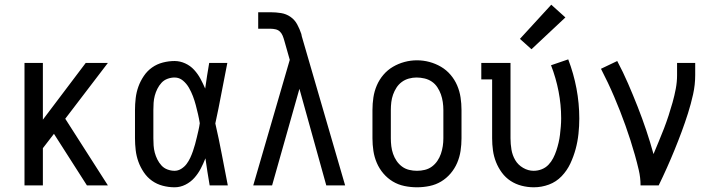

<svg xmlns="http://www.w3.org/2000/svg" viewBox="-20 -787 3040 815"><path d="M84 0V-520H162V-279L344 -520H438L257 -283L438 0H349L209 -219L162 -158V0Z M721 8Q696 8 671 1.5Q646 -5 625.5 -19.5Q605 -34 590.5 -55.5Q576 -77 567.5 -100.5Q559 -124 556 -149.5Q553 -175 553 -200V-320Q553 -345 556 -370.5Q559 -396 567.5 -419.5Q576 -443 590.5 -464.5Q605 -486 625.5 -500.5Q646 -515 671 -521.5Q696 -528 721 -528Q744 -528 766 -518Q788 -508 804 -490.5Q820 -473 831 -452.5Q842 -432 851 -411Q855 -438 859 -465.5Q863 -493 868 -520H945Q932 -456 920 -391.5Q908 -327 894 -263Q909 -198 921.5 -132Q934 -66 947 0H870Q865 -29 860.5 -57.5Q856 -86 852 -115Q843 -92 832 -71Q821 -50 805 -32Q789 -14 767 -3Q745 8 721 8ZM721 -62Q736 -62 749.5 -70.5Q763 -79 772 -91Q781 -103 787.5 -117Q794 -131 799 -145.5Q804 -160 808 -174.5Q812 -189 815.5 -204Q819 -219 822.5 -234Q826 -249 828 -264Q825 -283 820.5 -302.5Q816 -322 811 -341Q806 -360 799 -378.5Q792 -397 782 -414.5Q772 -432 756.5 -445Q741 -458 721 -458Q706 -458 691 -452.5Q676 -447 665.5 -435.5Q655 -424 648 -410Q641 -396 637 -381Q633 -366 632 -350.5Q631 -335 631 -320V-200Q631 -185 632 -169.5Q633 -154 637 -139Q641 -124 648 -110Q655 -96 665.5 -84.5Q676 -73 691 -67.5Q706 -62 721 -62Z M1055 0 1210 -533 1187 -614Q1184 -625 1180 -635Q1176 -645 1168.5 -652.5Q1161 -660 1150 -662.5Q1139 -665 1129 -665H1076V-735H1129Q1151 -735 1173 -731.5Q1195 -728 1213 -715.5Q1231 -703 1241.5 -683.5Q1252 -664 1259 -643Q1259 -640 1260 -638Q1261 -636 1261 -633L1445 0H1365L1251 -410L1135 0Z M1750 8Q1723 8 1696.5 2.5Q1670 -3 1647.5 -16.5Q1625 -30 1607.5 -50.5Q1590 -71 1579.5 -95.5Q1569 -120 1565 -146.5Q1561 -173 1561 -200V-320Q1561 -347 1565 -373.5Q1569 -400 1579.5 -424.5Q1590 -449 1607.5 -469.5Q1625 -490 1648 -503.5Q1671 -517 1697 -524Q1723 -531 1750 -531Q1777 -531 1803 -524Q1829 -517 1852 -503.5Q1875 -490 1892.5 -469.5Q1910 -449 1920.5 -424.5Q1931 -400 1935 -373.5Q1939 -347 1939 -320V-200Q1939 -173 1935 -146.5Q1931 -120 1920.5 -95.5Q1910 -71 1892.5 -50.5Q1875 -30 1852.5 -16.5Q1830 -3 1803.5 2.5Q1777 8 1750 8ZM1750 -62Q1767 -62 1783.5 -66Q1800 -70 1813.5 -80Q1827 -90 1836.5 -104Q1846 -118 1851.5 -134Q1857 -150 1859.5 -166.5Q1862 -183 1862 -200V-320Q1862 -337 1859.5 -354Q1857 -371 1851.5 -386.5Q1846 -402 1836.5 -416.5Q1827 -431 1813 -440.5Q1799 -450 1782 -454Q1765 -458 1748 -458Q1732 -458 1715.5 -453.5Q1699 -449 1685.5 -439Q1672 -429 1663 -415Q1654 -401 1648.5 -385.5Q1643 -370 1641 -353.5Q1639 -337 1639 -320V-200Q1639 -183 1641 -166.5Q1643 -150 1648.5 -134Q1654 -118 1663.5 -104Q1673 -90 1686.5 -80Q1700 -70 1716.5 -66Q1733 -62 1750 -62Z M2246 8Q2220 8 2194.5 1.5Q2169 -5 2147.5 -19Q2126 -33 2110.5 -54Q2095 -75 2085.5 -99Q2076 -123 2072.5 -148.5Q2069 -174 2069 -200V-450H2023V-520H2147V-200Q2147 -176 2151 -152Q2155 -128 2167 -107.5Q2179 -87 2200.5 -74.5Q2222 -62 2245 -62Q2263 -62 2279.5 -68.5Q2296 -75 2308 -87.5Q2320 -100 2328 -115.5Q2336 -131 2341.5 -147.5Q2347 -164 2351 -181Q2355 -198 2357 -215Q2359 -232 2360.5 -249.5Q2362 -267 2362 -285Q2362 -342 2351 -399Q2340 -456 2319 -510L2392 -535Q2415 -475 2427 -411.5Q2439 -348 2439 -284Q2439 -252 2435.5 -219Q2432 -186 2423.5 -154.5Q2415 -123 2401 -93Q2387 -63 2364 -39Q2341 -15 2310 -3.5Q2279 8 2246 8ZM2236 -578 2187 -622 2320 -767 2380 -713Z M2699 0Q2699 -33 2691.5 -65Q2684 -97 2675 -129Q2666 -161 2656 -192Q2646 -223 2635 -254Q2624 -285 2612 -315.5Q2600 -346 2587 -376.5Q2574 -407 2560 -436.5Q2546 -466 2531 -495L2600 -528Q2625 -481 2646 -432.5Q2667 -384 2686.5 -334.5Q2706 -285 2723 -234.5Q2740 -184 2754 -133Q2765 -160 2776.5 -187Q2788 -214 2798.5 -241.5Q2809 -269 2818 -296.5Q2827 -324 2835 -352.5Q2843 -381 2848.5 -410Q2854 -439 2854 -468V-520H2931V-468Q2931 -427 2922 -386.5Q2913 -346 2900.5 -306.5Q2888 -267 2873.5 -228Q2859 -189 2843.5 -151Q2828 -113 2811 -75Q2794 -37 2776 0Z"/></svg>

Font: Iosevka Slab
Style: Regular
Weight: 400
Monospace: yes
Designer: Belleve Invis
Foundry: Belleve Invis
Version: Version 11.2.4; ttfautohint (v1.8.3)